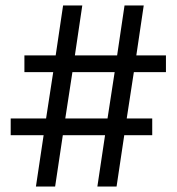

<svg xmlns="http://www.w3.org/2000/svg" viewBox="-20 -680 644 700"><path d="M585 -417H468L442 -248H535V-187H433L405 0H335L363 -187H209L181 0H111L139 -187H19V-248H148L174 -417H69V-478H183L210 -660H280L253 -478H407L434 -660H504L477 -478H585ZM372 -248 398 -417H244L218 -248Z"/></svg>

Font: Elaine Sans
Style: Regular
Weight: 400
Designer: Wei Huang
Foundry: Wei Huang
Version: Version 2.001;December 24, 2019;FontCreator 12.0.0.2547 64-b